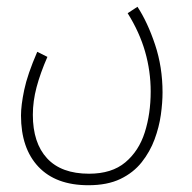

<svg xmlns="http://www.w3.org/2000/svg" viewBox="-20 -317 567 567"><path d="M42 24Q42 -6 51.5 -51.5Q61 -97 90 -164L120 -149Q99 -101 88 -59.5Q77 -18 77 22Q77 105 119 150.5Q161 196 243 196Q310 196 350 162.5Q390 129 407.5 74Q425 19 425 -47Q425 -107 408.5 -164.5Q392 -222 357 -278L386 -297Q416 -251 438 -185Q460 -119 460 -44Q460 -14 455 22Q450 58 436.5 94.5Q423 131 398.5 162Q374 193 335.5 211.5Q297 230 241 230Q145 230 93.5 175.5Q42 121 42 24Z"/></svg>

Font: Noto Sans Arabic ExtCond ExtLt
Style: Regular
Weight: 200
Width: 2
Designer: Monotype Design Team, Nadine Chahine, Nizar Qandah and Khaled Hosny
Foundry: Monotype Imaging Inc.
Version: Version 2.012; ttfautohint (v1.8.4.7-5d5b)